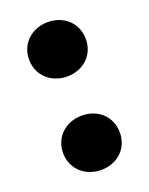

<svg xmlns="http://www.w3.org/2000/svg" viewBox="-110 -594 515 664"><g transform="rotate(-20 148.0 -262.0)"><path d="M148 -334C207 -334 252 -375 252 -434C252 -493 207 -534 148 -534C89 -534 43 -493 43 -434C43 -375 89 -334 148 -334ZM148 10C207 10 252 -31 252 -90C252 -149 207 -190 148 -190C89 -190 43 -149 43 -90C43 -31 89 10 148 10Z"/></g></svg>

Font: LINE Seed Sans TH ExtraBold
Style: Regular
Weight: 800
Designer: Dalton Maag Ltd | Thai characters by Cadson Demak Co.,Ltd.
Foundry: Dalton Maag Ltd
Version: Version 1.003